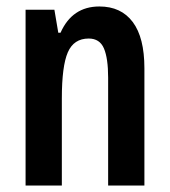

<svg xmlns="http://www.w3.org/2000/svg" viewBox="-20 -573 524 593"><path d="M287 -553Q354 -553 390 -505Q426 -457 426 -362V0H314V-333Q314 -393 301 -423.5Q288 -454 254 -454Q208 -454 189.5 -411.5Q171 -369 171 -269V0H59V-543H148L160 -472H167Q203 -553 287 -553Z"/></svg>

Font: Noto Sans Lao ExtraCondensed SemiBold
Style: Regular
Weight: 600
Width: 2
Designer: Monotype Design Team
Foundry: Monotype Imaging Inc.
Version: Version 2.003; ttfautohint (v1.8.4.7-5d5b)